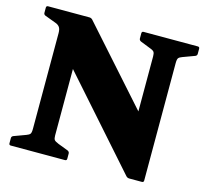

<svg xmlns="http://www.w3.org/2000/svg" viewBox="-108 -876 1069 1004"><g transform="rotate(15 426.0 -374.0)"><path d="M778 -679Q764 -674 758.5 -667.5Q753 -661 753 -639V-4Q753 6 743 6H675Q665 6 658 -1L148 -577L242 -686V-111Q242 -95 246.5 -88Q251 -81 271 -73L326 -52Q335 -47 335 -38V-10Q335 0 325 0H32Q22 0 22 -10V-38Q22 -47 31 -51L96 -75Q110 -80 115.5 -86.5Q121 -93 121 -115V-633Q121 -655 113 -665.5Q105 -676 90 -681L31 -703Q22 -707 22 -716V-744Q22 -754 32 -754H255Q265 -754 272 -747L722 -242L630 -90V-643Q630 -659 625.5 -666.5Q621 -674 601 -681L548 -702Q539 -707 539 -716V-744Q539 -754 549 -754H842Q852 -754 852 -744V-716Q852 -707 843 -703Z"/></g></svg>

Font: Hahmlet Black
Style: Regular
Weight: 900
Version: Version 1.002